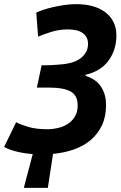

<svg xmlns="http://www.w3.org/2000/svg" viewBox="-37 -732 582 927"><path d="M164 -417H187Q196 -417 208 -417.5Q220 -418 232.5 -419Q245 -420 257 -421Q269 -422 277 -423Q297 -426 317 -432.5Q337 -439 352.5 -451Q368 -463 378 -480Q388 -497 388 -521Q388 -553 363.5 -571.5Q339 -590 291 -590Q249 -590 210.5 -578Q172 -566 147 -555L138 -671Q150 -677 170.5 -684Q191 -691 216.5 -697Q242 -703 272 -707.5Q302 -712 332 -712Q374 -712 409 -702.5Q444 -693 470 -674Q496 -655 510.5 -626.5Q525 -598 525 -561Q525 -492 487.5 -440Q450 -388 376 -371V-366Q395 -360 413 -349.5Q431 -339 444.5 -322Q458 -305 466.5 -281Q475 -257 475 -224Q475 -169 455.5 -127.5Q436 -86 401.5 -56.5Q367 -27 320 -10.5Q273 6 219 11L194 175H78L121 12Q74 8 38 -1.5Q2 -11 -17 -23L41 -142Q61 -131 99 -119.5Q137 -108 193 -108Q217 -108 243 -114Q269 -120 290 -133.5Q311 -147 324.5 -169Q338 -191 338 -223Q338 -272 303.5 -290.5Q269 -309 205 -309H141Z"/></svg>

Font: PT Sans
Style: Bold Italic
Weight: 700
Italic angle: -12°
Designer: A.Korolkova, O.Umpeleva, V.Yefimov
Foundry: ParaType Ltd
Version: Version 2.003W OFL